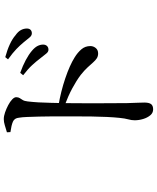

<svg xmlns="http://www.w3.org/2000/svg" viewBox="75 -880 849 1040"><g transform="rotate(-90 500.0 -359.5)"><path d="M751 -522Q739 -522 729 -535.5Q719 -549 704 -567Q689 -587 668 -610Q647 -633 613 -659L626 -675Q665 -661 695 -645Q725 -629 745 -612Q764 -596 771.5 -581Q779 -566 779 -551Q779 -538 771.5 -530Q764 -522 751 -522ZM428 45Q409 45 396 29.5Q383 14 376 -9Q369 -32 369 -55Q369 -72 374 -89.5Q379 -107 382 -137Q385 -165 387 -205Q389 -245 389.5 -288.5Q390 -332 390 -372Q390 -412 390 -438Q390 -469 390 -503.5Q390 -538 389 -572Q388 -606 387 -635Q386 -664 383 -681Q381 -706 361.5 -714.5Q342 -723 305 -728L304 -747Q324 -753 342 -758.5Q360 -764 375 -764Q392 -764 412 -757Q432 -750 451 -740Q470 -730 482 -718.5Q494 -707 494 -697Q494 -685 489 -677.5Q484 -670 478.5 -661Q473 -652 471 -634Q468 -609 466 -576Q464 -543 463.5 -508.5Q463 -474 462 -443Q462 -417 461.5 -375Q461 -333 461 -283.5Q461 -234 461.5 -185.5Q462 -137 462 -96Q463 -61 464 -38Q465 -15 465 -3Q465 23 456.5 34Q448 45 428 45ZM731 -253Q716 -253 705 -260Q694 -267 682.5 -280Q671 -293 655.5 -310Q640 -327 615 -347Q583 -371 542 -393Q501 -415 448 -435V-468Q525 -455 596 -431Q667 -407 710 -380Q736 -364 753.5 -343.5Q771 -323 771 -295Q771 -279 760.5 -266Q750 -253 731 -253ZM840 -612Q827 -612 816.5 -625.5Q806 -639 790 -658Q775 -676 755 -695.5Q735 -715 699 -741L711 -756Q751 -745 781 -731Q811 -717 829 -701Q849 -687 857.5 -671.5Q866 -656 866 -639Q866 -626 859 -619Q852 -612 840 -612Z"/></g></svg>

Font: Noto Serif SC ExtraLight Medium
Style: Regular
Weight: 500
Version: Version 2.002-H1;hotconv 1.1.0;makeotfexe 2.6.0